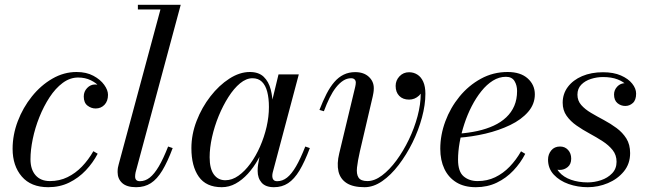

<svg xmlns="http://www.w3.org/2000/svg" viewBox="-20 -770 2698 800"><path d="M181 10Q109 10 70.8 -34.5Q32.5 -79 32.5 -150Q32.5 -208 54 -264.8Q75.5 -321.5 112.8 -368Q150 -414.5 198 -442.2Q246 -470 299 -470Q340 -470 369.2 -454.2Q398.5 -438.5 414.2 -416.5Q430 -394.5 430 -375Q430 -348.5 415.2 -333.2Q400.5 -318 378.5 -318Q360 -318 344.5 -330Q329 -342 329 -368Q329 -388.5 343 -403.2Q357 -418 376 -418Q390.5 -418 402.5 -414.5Q414.5 -411 421.8 -401.8Q429 -392.5 429 -375H410Q410 -390.5 396 -407.2Q382 -424 358.5 -435.5Q335 -447 305.5 -447Q271.5 -447 241.2 -424.5Q211 -402 186.5 -364.5Q162 -327 144 -282Q126 -237 116.5 -191Q107 -145 107 -106.5Q107 -64 128.2 -39.8Q149.5 -15.5 188 -15.5Q228 -15.5 261.2 -31.8Q294.5 -48 321.5 -76Q348.5 -104 369 -140L387 -129.5Q367.5 -92 337.5 -60.2Q307.5 -28.5 268.2 -9.2Q229 10 181 10Z M547 10Q508 10 489 -7.5Q470 -25 470 -53Q470 -63 471.2 -70.8Q472.5 -78.5 474.5 -85L648.5 -730.5H554.5V-750H733L545 -52Q544 -47.5 543.5 -42.8Q543 -38 543 -34.5Q543 -15 563 -15Q585 -15 604 -30Q623 -45 641.8 -76.8Q660.5 -108.5 680.5 -159.5L699.5 -153Q678 -95.5 656.2 -59.5Q634.5 -23.5 608.5 -6.8Q582.5 10 547 10Z M904 10Q839 10 808.2 -33.8Q777.5 -77.5 777.5 -152.5Q777.5 -210 799.2 -266.2Q821 -322.5 856.8 -368.5Q892.5 -414.5 935.5 -442.2Q978.5 -470 1021 -470Q1058 -470 1078.8 -450Q1099.5 -430 1108 -397.2Q1116.5 -364.5 1116.5 -325.5Q1116.5 -291 1109.2 -252.8Q1102 -214.5 1088.2 -177Q1074.5 -139.5 1055.5 -105.8Q1036.5 -72 1012.8 -46Q989 -20 961.8 -5Q934.5 10 904 10ZM919 -19Q947 -19 973.5 -37.8Q1000 -56.5 1023 -88Q1046 -119.5 1063.5 -159.2Q1081 -199 1090.8 -241.5Q1100.5 -284 1100.5 -324Q1100.5 -360.5 1093.5 -387.5Q1086.5 -414.5 1071.5 -429.2Q1056.5 -444 1032 -444Q1006 -444 980.2 -422.8Q954.5 -401.5 931.8 -365.8Q909 -330 891.2 -286.8Q873.5 -243.5 863.5 -198.8Q853.5 -154 853.5 -115Q853.5 -67.5 871 -43.2Q888.5 -19 919 -19ZM1121.5 10Q1086.5 10 1070 -9Q1053.5 -28 1053.5 -58Q1053.5 -66.5 1054 -73.2Q1054.5 -80 1055.5 -85L1070 -165.5L1095.5 -243L1110 -334L1140.5 -460H1225L1116.5 -52Q1114.5 -44.5 1114.5 -36Q1114.5 -27.5 1119.2 -21.2Q1124 -15 1135 -15Q1157 -15 1176 -30Q1195 -45 1213.5 -76.8Q1232 -108.5 1252 -159.5L1271 -153Q1249.5 -95.5 1227.8 -59.5Q1206 -23.5 1180.5 -6.8Q1155 10 1121.5 10Z M1499 10Q1451 10 1424.2 -7.2Q1397.5 -24.5 1390.2 -56.2Q1383 -88 1393.5 -131L1460 -408Q1461 -412.5 1461.8 -417.5Q1462.5 -422.5 1462.5 -426Q1462.5 -434 1457.5 -439Q1452.5 -444 1443 -444Q1425.5 -444 1410 -434Q1394.5 -424 1380.2 -406Q1366 -388 1353.5 -362.8Q1341 -337.5 1329.5 -306.5L1311 -312Q1325.5 -349.5 1340.5 -378.8Q1355.5 -408 1373 -428.2Q1390.5 -448.5 1412 -459Q1433.5 -469.5 1460 -469.5Q1495.5 -469.5 1516.5 -450.2Q1537.5 -431 1537.5 -402.5Q1537.5 -391.5 1535.8 -382.5Q1534 -373.5 1533 -368L1479.5 -139Q1470.5 -99.5 1467.5 -72Q1464.5 -44.5 1474 -30Q1483.5 -15.5 1511 -15.5Q1540.5 -15.5 1571.8 -39Q1603 -62.5 1631.8 -101.5Q1660.5 -140.5 1683.5 -188.2Q1706.5 -236 1719.8 -285.8Q1733 -335.5 1733 -379Q1733 -404 1726.5 -419.2Q1720 -434.5 1709 -441.8Q1698 -449 1684.5 -449V-468Q1700.5 -468 1714 -461.2Q1727.5 -454.5 1735.5 -442Q1743.5 -429.5 1743.5 -412Q1743.5 -388 1725.8 -371.5Q1708 -355 1684.5 -355Q1658.5 -355 1643.5 -370.5Q1628.5 -386 1628.5 -412Q1628.5 -435 1644.5 -452Q1660.5 -469 1684.5 -469Q1703.5 -469 1719 -459.2Q1734.5 -449.5 1743.5 -429.5Q1752.5 -409.5 1752.5 -379Q1752.5 -333.5 1738.2 -280.5Q1724 -227.5 1698.8 -176.2Q1673.5 -125 1641.2 -82.8Q1609 -40.5 1572.5 -15.2Q1536 10 1499 10Z M1962.5 10Q1914.5 10 1881.5 -10.2Q1848.5 -30.5 1831.5 -66.5Q1814.5 -102.5 1814.5 -150Q1814.5 -207.5 1835.5 -264.2Q1856.5 -321 1894.5 -367.5Q1932.5 -414 1983.8 -442Q2035 -470 2095 -470Q2149 -470 2178.8 -443.2Q2208.5 -416.5 2208.5 -377Q2208.5 -336 2180.5 -303.8Q2152.5 -271.5 2105.8 -249Q2059 -226.5 2002.8 -213.2Q1946.5 -200 1889.5 -196V-213Q1932 -216 1969.5 -224.2Q2007 -232.5 2037.2 -246.5Q2067.5 -260.5 2089.2 -281Q2111 -301.5 2122.8 -328.8Q2134.5 -356 2134.5 -391Q2134.5 -414.5 2123.8 -432.2Q2113 -450 2088 -450Q2059.5 -450 2033.8 -434Q2008 -418 1985.8 -390.2Q1963.5 -362.5 1945.5 -327.5Q1927.5 -292.5 1914.8 -253.8Q1902 -215 1895.2 -176.8Q1888.5 -138.5 1888.5 -105Q1888.5 -55 1911.8 -35.2Q1935 -15.5 1970 -15.5Q2010 -15.5 2043.2 -31.5Q2076.5 -47.5 2103.5 -75.5Q2130.5 -103.5 2151 -139.5L2168.5 -129Q2149 -91 2119.2 -59.5Q2089.5 -28 2050.2 -9Q2011 10 1962.5 10Z M2429 10Q2387 10 2349.2 -3.2Q2311.5 -16.5 2287.5 -42.2Q2263.5 -68 2263.5 -105Q2263.5 -127 2276.8 -143.2Q2290 -159.5 2313.5 -159.5Q2334 -159.5 2347 -145.2Q2360 -131 2360 -109Q2360 -86 2345.5 -74Q2331 -62 2312 -62Q2299 -62 2288 -66.5Q2277 -71 2270.8 -80.5Q2264.5 -90 2264.5 -105H2291.5Q2291.5 -74.5 2309.8 -53.2Q2328 -32 2359.2 -21Q2390.5 -10 2428.5 -10Q2456.5 -10 2484.2 -19.2Q2512 -28.5 2530.5 -47.8Q2549 -67 2549 -96Q2549 -124 2532.8 -144.5Q2516.5 -165 2491 -181.5Q2465.5 -198 2436.8 -213.5Q2408 -229 2382.5 -246.8Q2357 -264.5 2340.8 -287.5Q2324.5 -310.5 2324.5 -342Q2324.5 -379 2346 -407.8Q2367.5 -436.5 2405.5 -452.8Q2443.5 -469 2492.5 -469Q2536.5 -469 2567.2 -455.5Q2598 -442 2614.2 -421.5Q2630.5 -401 2630.5 -380Q2630.5 -353 2616.8 -340.8Q2603 -328.5 2585.5 -328.5Q2567 -328.5 2552.8 -340.2Q2538.5 -352 2538.5 -376.5Q2538.5 -395 2551.8 -409.2Q2565 -423.5 2585.5 -423.5Q2601.5 -423.5 2615.5 -411.2Q2629.5 -399 2629.5 -380H2606Q2606 -398 2592.2 -413.8Q2578.5 -429.5 2553.2 -439.2Q2528 -449 2492.5 -449Q2467 -449 2442.5 -441.2Q2418 -433.5 2402 -417.2Q2386 -401 2386 -375.5Q2386 -350.5 2401.8 -332.5Q2417.5 -314.5 2442.5 -299.8Q2467.5 -285 2495.8 -270Q2524 -255 2549 -236.5Q2574 -218 2589.8 -193Q2605.5 -168 2605.5 -132Q2605.5 -87.5 2579.5 -55.8Q2553.5 -24 2513 -7Q2472.5 10 2429 10Z"/></svg>

Font: Bodoni Moda
Style: Italic
Weight: 400
Italic angle: -13°
Designer: Owen Earl
Foundry: indestructible type
Version: Version 2.005